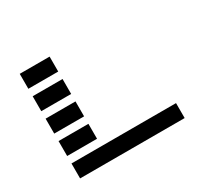

<svg xmlns="http://www.w3.org/2000/svg" viewBox="-139 -885 1158 1087"><g transform="rotate(-30 439.5 -342.0)"><path d="M97.7 -585.9V-683.6H293V-585.9ZM97.7 -439.5V-537.1H293V-439.5ZM97.7 -293V-390.6H293V-293ZM97.7 -146.5V-244.1H293V-146.5ZM781.2 -97.7V0H97.7V-97.7Z"/></g></svg>

Font: Trigram
Style: Regular
Weight: 400
Designer: GGBotNet
Foundry: GGBotNet
Version: 1.05